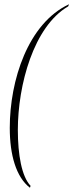

<svg xmlns="http://www.w3.org/2000/svg" viewBox="-20 -767 345 904"><path d="M121 117 124 108C82 64 64 -39 64 -155C64 -366 138 -642 301 -737L305 -747C112 -657 26 -389 26 -165C26 -37 56 67 121 117Z"/></svg>

Font: Noto Serif Display ExtraCondensed ExtraLight
Style: Italic
Weight: 200
Width: 2
Italic angle: -12°
Designer: Monotype Design Team
Foundry: Monotype Imaging Inc.
Version: Version 2.009